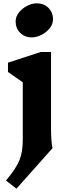

<svg xmlns="http://www.w3.org/2000/svg" viewBox="-20 -871 426 1155"><path d="M296 20 79 264 16 215Q76 144 96.5 94Q117 44 117 -30V-376L28 -438V-494L224 -558H287V-99Q287 -59 289.5 -25.5Q292 8 296 20ZM299 -755Q299 -726 279 -701Q259 -676 229 -661Q199 -646 171 -646Q129 -646 101.5 -673.5Q74 -701 74 -742Q74 -771 94 -796Q114 -821 143.5 -836Q173 -851 201 -851Q244 -851 271.5 -823.5Q299 -796 299 -755Z"/></svg>

Font: Inknut Antiqua
Style: Bold
Weight: 700
Designer: Claus Eggers Sørensen
Foundry: Claus Eggers Sørensen
Version: Version 1.003; ttfautohint (v1.8.2) -l 8 -r 50 -G 200 -x 14 